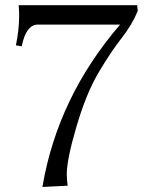

<svg xmlns="http://www.w3.org/2000/svg" viewBox="-20 -617 580 754"><path d="M146.5 117.2Q206.5 -235.8 451.7 -520.5H126.5Q81.5 -517.6 65.4 -435.1L42.5 -439Q55.2 -501 55.2 -555.2Q55.2 -578.1 53.2 -596.7H518.6L521 -574.2Q499.5 -521 457.3 -467Q415 -413.1 366.9 -331.8Q318.8 -250.5 280.8 -121.6Q242.7 7.3 242.2 66.4Q242.7 90.8 245.6 112.3Z"/></svg>

Font: Almanac
Style: Regular
Weight: 400
Designer: Eden's Almanac
Version: Version 3.501;March 28, 2021;FontCreator 13.0.0.2683 64-bit